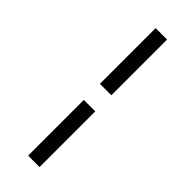

<svg xmlns="http://www.w3.org/2000/svg" viewBox="-308 -900 1022 1022"><g transform="rotate(45 203.0 -389.0)"><path d="M172 -869H258V-449.5H172ZM172 -328.5H258V91H172Z"/></g></svg>

Font: Merriweather 48pt ExtraBold
Style: Italic
Weight: 800
Italic angle: -7.8°
Version: Version 2.101